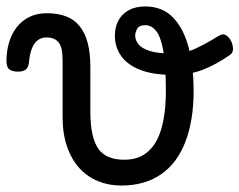

<svg xmlns="http://www.w3.org/2000/svg" viewBox="-75 -556 742 595"><path d="M301 19Q262 19 229 5.5Q196 -8 171.5 -34.5Q147 -61 133 -101Q119 -141 119 -193V-369Q119 -411 106 -425.5Q93 -440 70 -440Q53 -440 41.5 -431Q30 -422 23.5 -405Q17 -388 15 -365Q14 -349 6 -341.5Q-2 -334 -20 -334Q-36 -334 -46 -341Q-56 -348 -55 -374Q-53 -417 -37.5 -448.5Q-22 -480 5.5 -497.5Q33 -515 70 -515Q105 -515 130.5 -505Q156 -495 172.5 -474Q189 -453 197 -422Q205 -391 205 -349V-211Q205 -169 211.5 -140Q218 -111 230.5 -94Q243 -77 263 -69Q283 -61 310 -61Q329 -61 345.5 -65.5Q362 -70 376.5 -80.5Q391 -91 402.5 -107.5Q414 -124 422 -147.5Q430 -171 434.5 -202.5Q439 -234 439 -274Q439 -355 431 -399Q423 -443 408.5 -460.5Q394 -478 375 -478Q357 -478 350.5 -467.5Q344 -457 344 -445Q344 -432 354 -419Q364 -406 389.5 -398Q415 -390 460 -390Q498 -390 532 -406Q566 -422 603 -445Q615 -453 625 -447Q635 -441 641 -429Q647 -417 647 -404.5Q647 -392 638 -386Q595 -356 554 -340Q513 -324 460 -324Q399 -324 359.5 -339.5Q320 -355 300.5 -382.5Q281 -410 281 -445Q281 -472 292 -492.5Q303 -513 324 -524.5Q345 -536 375 -536Q428 -536 461 -502Q494 -468 509.5 -409Q525 -350 525 -274Q525 -228 518.5 -188.5Q512 -149 499.5 -116.5Q487 -84 468.5 -59Q450 -34 425 -16.5Q400 1 369 10Q338 19 301 19Z"/></svg>

Font: Playwrite BE WAL
Style: Regular
Weight: 400
Designer: Veronika Burian, José Scaglione
Foundry: TypeTogether
Version: Version 1.002